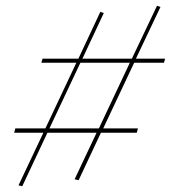

<svg xmlns="http://www.w3.org/2000/svg" viewBox="-20 -582 600 664"><path d="M547 -365H444L337 -138H457L453 -123H329L252 41L238 38L314 -123H144L57 62L44 59L130 -123H29L33 -138H137L244 -365H123L127 -379H251L327 -541L339 -537L265 -379H436L523 -562L535 -558L450 -379H551ZM322 -138 429 -365H258L151 -138Z"/></svg>

Font: EauTestText Thin
Style: Italic
Weight: 250
Italic angle: -12°
Designer: Christian Thalmann (Catharsis Fonts)
Version: Version 0.001;PS 000.001;hotconv 1.0.88;makeotf.lib2.5.64775